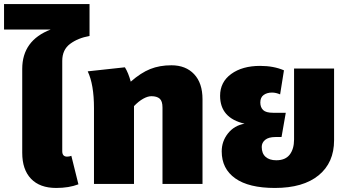

<svg xmlns="http://www.w3.org/2000/svg" viewBox="-40 -910 1733 950"><path d="M268 -609V-162Q268 -135 292 -135Q303 -135 313 -139L348 2Q301 20 238 20Q157 20 113.5 -25.5Q70 -71 70 -154V-569Q70 -710 211 -764H-20V-890H403V-732Q346 -722 307 -693Q268 -664 268 -609Z M962 -419V0H764V-378Q764 -410 750 -422Q736 -434 709 -434Q691 -434 668.5 -421.5Q646 -409 623 -385V-172V0H425V-196V-375Q425 -492 394 -557L578 -577Q595 -550 607 -506Q657 -550 703.5 -568.5Q750 -587 808 -587Q879 -587 920.5 -543Q962 -499 962 -419Z M1613 -571V-216Q1613 -105 1536.5 -42.5Q1460 20 1320 20Q1191 20 1124 -27.5Q1057 -75 1057 -161Q1057 -211 1088 -250Q1119 -289 1170 -298Q1049 -326 1049 -436Q1049 -504 1104 -544Q1159 -584 1247 -584Q1314 -584 1365 -562L1346 -443Q1325 -452 1306 -452Q1281 -452 1264.5 -440Q1248 -428 1248 -403Q1248 -379 1262 -365.5Q1276 -352 1311 -352H1374L1353 -232H1323Q1289 -232 1272 -218Q1255 -204 1255 -183Q1255 -151 1274 -134Q1293 -117 1327 -117Q1372 -117 1393.5 -145Q1415 -173 1415 -220V-571Z"/></svg>

Font: FiraGO Heavy
Style: Regular
Weight: 900
Designer: bBox Type
Foundry: bBox Type GmbH
Version: Version 1.001